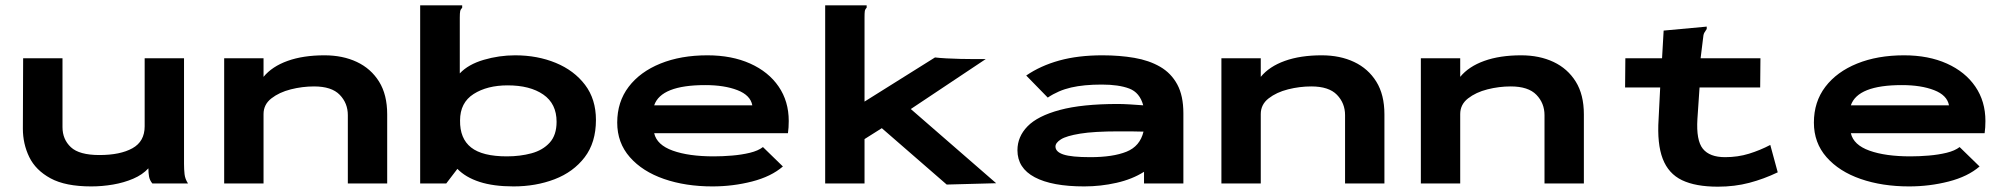

<svg xmlns="http://www.w3.org/2000/svg" viewBox="-20 -690 7540 722"><path d="M323 11Q226 11 170 -19.5Q114 -50 90 -99.5Q66 -149 66 -206L67 -471H215V-212Q215 -166 246.5 -136.5Q278 -107 354 -107Q432 -107 478 -132.5Q524 -158 524 -215V-471H672V-74Q672 -53 674 -35Q676 -17 687 0H553Q543 -12 540.5 -26Q538 -40 538 -57Q516 -33 481 -18Q446 -3 405 4Q364 11 323 11Z M823 0V-471H971V-401Q1003 -440 1061.5 -461Q1120 -482 1200 -482Q1269 -482 1322 -457Q1375 -432 1405.5 -383Q1436 -334 1436 -260V0H1288V-257Q1288 -302 1257.5 -333.5Q1227 -365 1161 -365Q1117 -365 1073.5 -354Q1030 -343 1000.5 -320Q971 -297 971 -261V0Z M1911 11Q1836 11 1783.5 -6Q1731 -23 1700 -55L1658 0H1560V-670H1718V-661Q1712 -655 1710.5 -648Q1709 -641 1709 -624V-414Q1741 -448 1799 -465Q1857 -482 1917 -482Q2001 -482 2070 -453.5Q2139 -425 2180 -371Q2221 -317 2221 -239Q2221 -154 2178.5 -98.5Q2136 -43 2065.5 -16Q1995 11 1911 11ZM1886 -102Q1936 -102 1978.5 -113.5Q2021 -125 2047 -153.5Q2073 -182 2073 -232Q2073 -300 2023 -334.5Q1973 -369 1889 -369Q1812 -369 1761 -336.5Q1710 -304 1710 -237Q1709 -169 1751.5 -135.5Q1794 -102 1886 -102Z M2659 11Q2558 11 2477 -17Q2396 -45 2348.5 -99Q2301 -153 2301 -229Q2301 -307 2344 -363.5Q2387 -420 2463.5 -451Q2540 -482 2640 -482Q2732 -482 2801 -451Q2870 -420 2908 -364.5Q2946 -309 2946 -235Q2946 -210 2943 -189H2440Q2450 -145 2510 -123.5Q2570 -102 2664 -102Q2697 -102 2733 -105Q2769 -108 2800 -115.5Q2831 -123 2849 -137L2924 -64Q2880 -26 2808 -7.5Q2736 11 2659 11ZM2440 -294H2809Q2802 -332 2753 -351Q2704 -370 2632 -370Q2466 -370 2440 -294Z M3296 -208 3231 -167V0H3083V-670H3239V-661Q3233 -655 3232 -648Q3231 -641 3231 -624V-308L3496 -474Q3512 -472 3539 -470.5Q3566 -469 3591.5 -468.5Q3617 -468 3629 -468H3687L3405 -280L3726 -1L3540 4Z M4057 11Q3936 11 3871 -23.5Q3806 -58 3806 -125Q3806 -176 3844 -215Q3882 -254 3965.5 -276.5Q4049 -299 4184 -299Q4202 -299 4227.5 -297.5Q4253 -296 4279 -294Q4266 -342 4226.5 -357Q4187 -372 4123 -372Q4056 -372 4008 -361Q3960 -350 3920 -323L3839 -406Q3893 -443 3963.5 -462.5Q4034 -482 4126 -482Q4190 -482 4245.5 -472.5Q4301 -463 4342.5 -439Q4384 -415 4407 -372.5Q4430 -330 4430 -264V0H4282V-44Q4238 -16 4178.5 -2.5Q4119 11 4057 11ZM3949 -139Q3949 -119 3979 -109Q4009 -99 4080 -99Q4165 -99 4216 -119.5Q4267 -140 4280 -195Q4256 -196 4231 -196Q4206 -196 4187 -196Q4094 -196 4042 -187.5Q3990 -179 3969.5 -166Q3949 -153 3949 -139Z M4573 0V-471H4721V-401Q4753 -440 4811.5 -461Q4870 -482 4950 -482Q5019 -482 5072 -457Q5125 -432 5155.5 -383Q5186 -334 5186 -260V0H5038V-257Q5038 -302 5007.5 -333.5Q4977 -365 4911 -365Q4867 -365 4823.5 -354Q4780 -343 4750.5 -320Q4721 -297 4721 -261V0Z M5323 0V-471H5471V-401Q5503 -440 5561.5 -461Q5620 -482 5700 -482Q5769 -482 5822 -457Q5875 -432 5905.5 -383Q5936 -334 5936 -260V0H5788V-257Q5788 -302 5757.5 -333.5Q5727 -365 5661 -365Q5617 -365 5573.5 -354Q5530 -343 5500.5 -320Q5471 -297 5471 -261V0Z M6440 12Q6356 12 6305 -12.5Q6254 -37 6232.5 -93Q6211 -149 6217 -242L6223 -361H6091L6092 -471H6230L6236 -575L6388 -589L6398 -590V-581Q6393 -574 6389 -567Q6385 -560 6384 -544L6375 -471H6600L6599 -361H6371L6363 -243Q6358 -162 6383.5 -130.5Q6409 -99 6467 -99Q6515 -99 6557 -112Q6599 -125 6637 -145L6665 -42Q6613 -17 6558 -2.5Q6503 12 6440 12Z M7159 11Q7058 11 6977 -17Q6896 -45 6848.5 -99Q6801 -153 6801 -229Q6801 -307 6844 -363.5Q6887 -420 6963.5 -451Q7040 -482 7140 -482Q7232 -482 7301 -451Q7370 -420 7408 -364.5Q7446 -309 7446 -235Q7446 -210 7443 -189H6940Q6950 -145 7010 -123.5Q7070 -102 7164 -102Q7197 -102 7233 -105Q7269 -108 7300 -115.5Q7331 -123 7349 -137L7424 -64Q7380 -26 7308 -7.5Q7236 11 7159 11ZM6940 -294H7309Q7302 -332 7253 -351Q7204 -370 7132 -370Q6966 -370 6940 -294Z"/></svg>

Font: Inconsolata ExtraExpanded Black
Style: Regular
Weight: 900
Width: 8
Monospace: yes
Designer: Raph Levien, Cyreal, Brenton Simpson
Foundry: Raph Levien, Cyreal, Google
Version: Version 3.001; ttfautohint (v1.8.2.53-6de2)